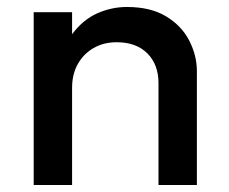

<svg xmlns="http://www.w3.org/2000/svg" viewBox="-20 -530 656 550"><path d="M76.5 0V-495H186.5V-432Q217.5 -473.5 258.5 -491.8Q299.5 -510 343.5 -510Q411.5 -510 456 -483Q500.5 -456 522.2 -413.5Q544 -371 544 -326V0H434V-292Q434 -345 402.2 -377Q370.5 -409 314 -409Q277 -409 248.2 -392.5Q219.5 -376 203 -346.8Q186.5 -317.5 186.5 -278.5V0Z"/></svg>

Font: Geologica Cursive
Style: Regular
Weight: 400
Designer: Sindre Bremnes, Frode Helland
Foundry: Monokrom Skriftforlag AS
Version: Version 1.010;gftools[0.9.28]